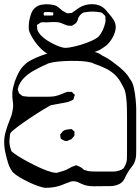

<svg xmlns="http://www.w3.org/2000/svg" viewBox="-26 -821 672 919"><path d="M257 69Q241 74 224 76Q207 78 190 78Q179 77 158 70Q137 63 113 51.5Q89 40 68 27.5Q47 15 36 4Q20 -16 12.5 -41.5Q5 -67 0 -89Q-6 -115 -6 -143Q-6 -166 2 -193.5Q10 -221 19 -243Q24 -254 28 -266Q32 -278 34 -291Q39 -313 35.5 -334Q32 -355 33 -377Q34 -391 37.5 -404.5Q41 -418 45 -431Q53 -454 64.5 -475.5Q76 -497 95 -514Q106 -525 127 -535.5Q148 -546 172 -555Q196 -564 217 -570.5Q238 -577 249 -580Q260 -583 289.5 -584Q319 -585 354.5 -582.5Q390 -580 419.5 -574Q449 -568 460 -557Q479 -548 496.5 -536.5Q514 -525 530 -512Q549 -498 566.5 -481Q584 -464 596 -443Q609 -428 615 -399.5Q621 -371 623.5 -342.5Q626 -314 626 -299V-108Q626 -94 625.5 -79Q625 -64 620 -50Q615 -35 604.5 -22.5Q594 -10 586 4Q578 17 571 32.5Q564 48 550 57Q546 60 540 62Q534 64 529 66Q516 70 500 70Q484 70 470 70Q448 70 425 70.5Q402 71 380 65Q365 60 350.5 52.5Q336 45 319 47Q315 47 312 48Q309 49 306 51Q293 55 281.5 60Q270 65 257 69ZM565 -403Q558 -417 550 -430.5Q542 -444 531 -456Q510 -479 478.5 -494Q447 -509 424 -516Q415 -522 392 -525.5Q369 -529 339.5 -529.5Q310 -530 280.5 -528.5Q251 -527 228 -523Q205 -519 196 -513Q174 -504 140 -485.5Q106 -467 85 -444Q78 -436 72 -426.5Q66 -417 62 -406Q62 -404 61 -401Q60 -398 59 -396Q59 -392 60.5 -388Q62 -384 63 -381Q63 -380 63.5 -378Q64 -376 68 -372Q71 -370 74.5 -367Q78 -364 81 -362Q87 -360 95.5 -359.5Q104 -359 110 -358H173Q188 -358 203.5 -358Q219 -358 234 -360Q244 -362 253.5 -365Q263 -368 272 -372Q277 -374 283.5 -377Q290 -380 295 -381Q297 -382 300 -381.5Q303 -381 306 -381Q308 -381 311.5 -381.5Q315 -382 317 -381Q322 -379 324 -374Q326 -373 329 -370.5Q332 -368 332 -366Q332 -365 331 -362.5Q330 -360 329 -358Q328 -356 327.5 -351.5Q327 -347 325 -345Q323 -342 318 -340.5Q313 -339 310 -337Q302 -333 292.5 -331.5Q283 -330 275 -328Q260 -325 245 -322.5Q230 -320 216 -317Q205 -311 177 -294Q149 -277 117 -255.5Q85 -234 58.5 -214.5Q32 -195 24 -184Q21 -175 20.5 -165.5Q20 -156 19 -146Q19 -122 29 -97Q38 -88 61 -73.5Q84 -59 113.5 -43.5Q143 -28 172 -15Q201 -2 224 3.5Q247 9 256 3Q269 0 281.5 -4.5Q294 -9 306 -16Q312 -20 318 -22.5Q324 -25 331 -27Q333 -28 335.5 -29Q338 -30 339 -30Q341 -30 343 -28.5Q345 -27 346 -27Q350 -26 353 -24.5Q356 -23 359 -21Q364 -19 368 -15Q372 -11 376 -8Q381 -7 386.5 -5Q392 -3 396 -2Q405 -1 414 -0.5Q423 0 431 0H487Q501 0 517 0Q533 0 546 -5Q555 -7 565 -15Q568 -18 570 -24Q581 -41 581.5 -61.5Q582 -82 582 -101V-261Q582 -276 581.5 -303.5Q581 -331 577.5 -359Q574 -387 565 -403ZM281 -148 270 -154Q269 -155 267.5 -155.5Q266 -156 265 -157Q264 -159 264 -162.5Q264 -166 263 -168L262 -177Q263 -179 265 -181Q267 -183 268 -184Q272 -190 275 -193Q282 -198 290.5 -200Q299 -202 306 -202Q308 -202 311.5 -203Q315 -204 316 -203Q319 -202 322 -199Q325 -196 327 -194Q328 -193 329 -192.5Q330 -192 331 -190Q332 -188 330 -184Q330 -182 330.5 -177.5Q331 -173 329 -170Q328 -169 326 -166.5Q324 -164 322 -162L315 -154Q312 -153 308.5 -152Q305 -151 302 -149Q300 -148 298 -147Q296 -146 294 -146Q290 -145 281 -148ZM485 -605Q477 -599 468.5 -593Q460 -587 451 -582Q429 -571 401 -566.5Q373 -562 350 -559Q339 -556 316.5 -554Q294 -552 268 -553Q242 -554 219.5 -559Q197 -564 186 -574Q171 -585 155 -604Q139 -623 127 -643.5Q115 -664 112 -679Q111 -692 112 -705Q113 -718 116 -731Q119 -744 124 -757.5Q129 -771 139 -781Q153 -795 173 -798.5Q193 -802 212 -800Q220 -799 228 -797.5Q236 -796 243 -793Q254 -787 263.5 -777.5Q273 -768 285 -763Q287 -762 290 -760Q293 -758 296 -758Q298 -757 300.5 -757.5Q303 -758 305 -758Q307 -759 310.5 -758.5Q314 -758 317 -759Q319 -760 321.5 -762Q324 -764 326 -765Q334 -770 340 -775Q346 -780 353 -784Q367 -793 382.5 -797Q398 -801 414 -801Q438 -801 456 -792Q470 -785 480 -773.5Q490 -762 499 -751Q511 -738 519.5 -723Q528 -708 528 -690Q527 -668 515 -645Q503 -622 485 -605ZM455 -762Q439 -765 421 -765.5Q403 -766 386 -763Q383 -762 379 -762Q375 -762 372 -760Q369 -759 363.5 -754.5Q358 -750 356 -747Q349 -739 346.5 -728Q344 -717 336 -709Q335 -708 332 -706.5Q329 -705 327 -703Q325 -702 322.5 -700Q320 -698 318 -698Q316 -697 312.5 -697.5Q309 -698 307 -698Q299 -698 296 -699Q292 -700 289 -701.5Q286 -703 283 -704Q276 -707 268.5 -710Q261 -713 254 -714Q240 -716 225 -715.5Q210 -715 196 -714Q190 -714 182 -714.5Q174 -715 169 -713Q167 -712 164.5 -710.5Q162 -709 160 -707Q159 -706 155.5 -704.5Q152 -703 151 -701Q150 -700 151 -696Q152 -692 152 -690Q152 -688 152 -684.5Q152 -681 153 -679Q156 -668 166 -656Q186 -634 218.5 -616.5Q251 -599 273 -594Q284 -590 308 -594Q332 -598 360.5 -606.5Q389 -615 413 -626Q437 -637 448 -648Q469 -675 477 -709Q478 -714 479 -719Q480 -724 479 -729Q478 -732 478.5 -737Q479 -742 477 -745Q476 -747 475 -747.5Q474 -748 473 -749Q470 -752 466 -756.5Q462 -761 455 -762ZM182 -755Q183 -754 183.5 -751Q184 -748 185 -747Q186 -746 189 -746.5Q192 -747 193 -747Q206 -746 218 -747Q219 -747 223 -747Q227 -747 228 -748Q229 -749 229 -753.5Q229 -758 229 -761Q228 -762 224.5 -762Q221 -762 220 -762Q209 -765 195 -763Q194 -763 191.5 -763.5Q189 -764 187 -763Q184 -761 182 -755Z"/></svg>

Font: Rubik Vinyl
Style: Regular
Weight: 400
Designer: Hubert and Fischer, NaN
Foundry: Hubert and Fischer, NaN
Version: Version 2.200